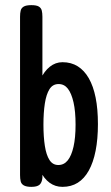

<svg xmlns="http://www.w3.org/2000/svg" viewBox="-20 -717 431 747"><path d="M223 10Q195 10 173 -6Q151 -22 136 -53Q121 -84 113.5 -129Q106 -174 106 -232Q106 -286 114 -331Q122 -376 137 -408Q152 -440 174 -457.5Q196 -475 223 -475Q257 -475 282.5 -459Q308 -443 325.5 -412.5Q343 -382 352 -337.5Q361 -293 361 -234Q361 -176 352 -130.5Q343 -85 325.5 -53.5Q308 -22 282.5 -6Q257 10 223 10ZM207 -75Q229 -75 243.5 -93Q258 -111 266 -146Q274 -181 274 -232Q274 -284 266 -319Q258 -354 244 -372Q230 -390 208 -390Q185 -390 172.5 -370Q160 -350 154.5 -314.5Q149 -279 149 -232Q149 -185 154.5 -149.5Q160 -114 172.5 -94.5Q185 -75 207 -75ZM102 10Q83 10 73 4.5Q63 -1 60.5 -11.5Q58 -22 58 -36V-652Q58 -666 60.5 -676Q63 -686 72.5 -691.5Q82 -697 102 -697Q122 -697 131 -691.5Q140 -686 142.5 -676Q145 -666 145 -652V-25Q143 -6 133.5 2Q124 10 102 10Z"/></svg>

Font: Fredoka Condensed
Style: Regular
Weight: 400
Width: 3
Designer: Ben Nathan
Foundry: Milena B. Brandão, Ben Nathan
Version: Version 2.001